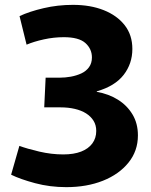

<svg xmlns="http://www.w3.org/2000/svg" viewBox="-20 -760 622 791"><path d="M253 11Q185.5 11 124.3 -5.4Q63.2 -21.8 25.8 -40.3L59.8 -159Q91.7 -147.2 141.7 -135.5Q191.8 -123.8 240.7 -123.8Q284 -123.8 314.2 -135.5Q344.3 -147.2 360.4 -169.1Q376.5 -191 376.5 -220.5Q376.5 -244.5 365.4 -262.4Q354.3 -280.3 334.7 -292.8Q315 -305.2 288.2 -311.4Q261.5 -317.7 229.3 -317.7H162.2L168 -440H225.7Q248.8 -440 272.1 -444.2Q295.3 -448.5 314.9 -457.5Q334.5 -466.5 346.6 -483Q358.7 -499.5 358.7 -523.3Q358.7 -558.5 331.8 -582.7Q304.8 -606.8 243 -606.8Q201.7 -606.8 160.8 -597.8Q119.8 -588.8 89.5 -576L60.5 -693.7Q101.2 -712.7 159.5 -726.3Q217.8 -740 280.7 -740Q352.2 -740 407.2 -718.2Q462.3 -696.3 493.8 -656Q525.3 -615.7 525.3 -558.3Q525.3 -497.8 489.4 -451.5Q453.5 -405.2 378.7 -383.7V-381.7Q427.7 -373 465.6 -349.4Q503.5 -325.8 525.8 -288.7Q548.2 -251.5 548.2 -202.2Q548.2 -138 509.2 -89.9Q470.3 -41.8 404 -15.4Q337.7 11 253 11Z"/></svg>

Font: Murecho Thin
Style: Regular
Weight: 100
Designer: Neil Summerour
Foundry: Positype
Version: Version 1.010